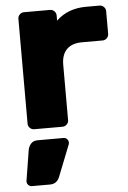

<svg xmlns="http://www.w3.org/2000/svg" viewBox="-54 -560 568 850"><g transform="rotate(-5 229.5 -135.0)"><path d="M448 -493V-392Q448 -381 440 -373Q432 -365 421 -365H330Q285 -365 261.5 -341.5Q238 -318 238 -273V-27Q238 -16 230 -8Q222 0 211 0H85Q74 0 66 -8Q58 -16 58 -27V-493Q58 -504 66 -512Q74 -520 85 -520H201Q212 -520 220 -512Q228 -504 228 -493V-470Q280 -520 361 -520H421Q432 -520 440 -512Q448 -504 448 -493ZM96 50H211Q220 50 226.5 56.5Q233 63 233 72Q233 76 232 79L177 218Q165 250 134 250H53Q44 250 37.5 243.5Q31 237 31 228V226L53 89Q56 73 66.5 61.5Q77 50 96 50Z"/></g></svg>

Font: Rubik
Style: Regular
Weight: 700
Designer: Hubert & Fischer
Foundry: Hubert & Fischer
Version: Version 1.100